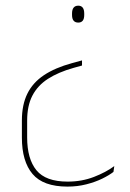

<svg xmlns="http://www.w3.org/2000/svg" viewBox="-20 -512 470 693"><path d="M276 -294V-275.5L245.5 -267Q190.5 -251.5 153.2 -227.5Q116 -203.5 97 -167Q78 -130.5 78 -77V-16Q78 61.5 111.5 102.5Q145 143.5 224 143.5Q275.5 143.5 319.2 126.5Q363 109.5 392.5 87.5L389.5 108.5Q374 120.5 349 132.8Q324 145 292 153.2Q260 161.5 223.5 161.5Q136 161.5 97.5 116Q59 70.5 59 -15.5V-77Q59 -134 78.8 -174Q98.5 -214 138.8 -240.8Q179 -267.5 239.5 -284ZM262.5 -491.5Q273 -491.5 278.5 -484.5Q284 -477.5 284 -463V-458Q284 -444 278.5 -437.2Q273 -430.5 262.5 -430.5Q251.5 -430.5 245.8 -437.2Q240 -444 240 -458V-463Q240 -477.5 245.8 -484.5Q251.5 -491.5 262.5 -491.5Z"/></svg>

Font: Anek Telugu Medium Thin
Style: Regular
Weight: 250
Version: Version 1.003